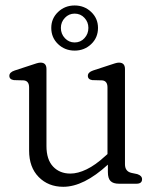

<svg xmlns="http://www.w3.org/2000/svg" viewBox="-20 -688 580 719"><path d="M89 -124V-360.5Q89 -385 69 -387L32 -388Q15 -390.5 15 -404Q15 -417.5 35 -424L96 -444Q108 -448 116.8 -450.8Q125.5 -453.5 132 -453.5Q154 -453.5 154 -429.5V-141Q154 -90.5 178.8 -64.2Q203.5 -38 243.5 -38Q271.5 -38 304.2 -53.8Q337 -69.5 374 -103.5L382.5 -111V-360.5Q382.5 -385 363 -387L325.5 -388Q309 -390.5 309 -404Q309 -417.5 328.5 -424L389.5 -444Q402 -448 410.5 -450.8Q419 -453.5 425.5 -453.5Q448 -453.5 448 -429.5V-73Q448 -46 472.5 -40.5L494 -36Q512 -30 512 -17Q512 0 491 0H425.5Q404 0 394 -10Q384 -20 384 -43.5V-71.5Q293.5 11.5 217 11.5Q161 11.5 125 -25Q89 -61.5 89 -124ZM259.5 -498.5Q223 -498.5 197.5 -522.8Q172 -547 172 -583.5Q172 -619 197.5 -643.2Q223 -667.5 259.5 -667.5Q296 -667.5 321.5 -643.2Q347 -619 347 -583.5Q347 -547 321.5 -522.8Q296 -498.5 259.5 -498.5ZM259.5 -637Q238 -637 223 -621.2Q208 -605.5 208 -583.5Q208 -561 223 -545Q238 -529 259.5 -529Q281.5 -529 296.2 -545Q311 -561 311 -583.5Q311 -605.5 296.2 -621.2Q281.5 -637 259.5 -637Z"/></svg>

Font: Fraunces 72pt SuperSoft Light
Style: Regular
Weight: 300
Version: Version 1.000;[0bf87f6ff]